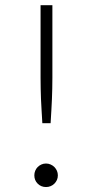

<svg xmlns="http://www.w3.org/2000/svg" viewBox="-20 -728 362 755"><path d="M186 -707.5V-421.5Q186 -399 185.5 -379Q185 -359 184.2 -338.2Q183.5 -317.5 182 -294.5Q180.5 -271.5 179 -243.5H146.5Q145 -271.5 143.5 -294.5Q142 -317.5 141.2 -338.2Q140.5 -359 140 -379Q139.5 -399 139.5 -421.5V-707.5ZM115 -38.5Q115 -48 118.5 -56.5Q122 -65 128.2 -71.2Q134.5 -77.5 142.8 -81.2Q151 -85 161 -85Q170.5 -85 179 -81.2Q187.5 -77.5 193.8 -71.2Q200 -65 203.8 -56.5Q207.5 -48 207.5 -38.5Q207.5 -28.5 203.8 -20.2Q200 -12 193.8 -5.8Q187.5 0.5 179 4Q170.5 7.5 161 7.5Q141.5 7.5 128.2 -5.8Q115 -19 115 -38.5Z"/></svg>

Font: o
Style: Regular
Weight: 300
Designer: Lukasz Dziedzic
Foundry: Lukasz Dziedzic
Version: Version 1.104; Western+Polish opensource; ttfautohint (v1.8.